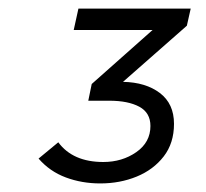

<svg xmlns="http://www.w3.org/2000/svg" viewBox="-20 -710 480 448"><path d="M70 -340 116 -378Q150 -332 221 -332Q265 -332 298 -355Q331 -378 331 -416Q331 -447 305 -461Q279 -475 235 -475H186L194 -514L336 -640H152L163 -690H425L416 -650L267 -519Q320 -518 353 -493Q386 -468 386 -421Q386 -376 362 -345Q338 -314 299 -298Q260 -282 214 -282Q171 -282 133.5 -296Q96 -310 70 -340Z"/></svg>

Font: Radio Canada Condensed Light
Style: Italic
Weight: 300
Width: 3
Italic angle: -12°
Designer: Charles Daoud, Etienne Aubert Bonn, Alexandre Saumier Demers, Jacques Le Bailly
Foundry: Radio-Canada
Version: Version 2.104; ttfautohint (v1.8.4.7-5d5b);gftools[0.9.28.de